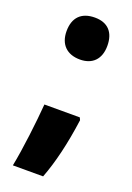

<svg xmlns="http://www.w3.org/2000/svg" viewBox="-137 -613 554 805"><g transform="rotate(20 140.0 -211.0)"><path d="M49 -467C49 -408 84 -374 142 -374C198 -374 231 -408 231 -467C231 -527 200 -561 142 -561C81 -561 49 -527 49 -467ZM230 -135 225 -146H67C61 -69 46 60 30 139H165C193 66 215 -25 230 -135Z"/></g></svg>

Font: Noto Sans Myanmar ExtraCondensed Black
Style: Regular
Weight: 900
Width: 2
Designer: Monotype Design Team
Foundry: Monotype Imaging Inc.
Version: Version 2.107